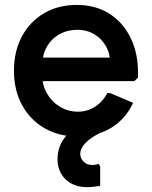

<svg xmlns="http://www.w3.org/2000/svg" viewBox="-20 -540 617 780"><path d="M297 14.7Q220 14.7 161.3 -19Q102.7 -52.7 69.7 -113Q36.7 -173.3 36.7 -252.7Q36.7 -332 69.2 -392.3Q101.7 -452.7 159.2 -486.3Q216.7 -520 292.3 -520Q367 -520 422.5 -485.5Q478 -451 509.3 -388.8Q540.7 -326.7 540.7 -244V-225L525.7 -210.3H91.3V-306H489.3L428.3 -283.3Q427 -324.7 408.7 -355.2Q390.3 -385.7 360.7 -402.3Q331 -419 294.3 -419Q253.7 -419 221 -400.5Q188.3 -382 170 -349.3Q151.7 -316.7 151.7 -274V-234.3Q151.7 -193 171.2 -159.5Q190.7 -126 223.7 -106.2Q256.7 -86.3 297 -86.3Q334.7 -86.3 366.3 -106.7Q398 -127 416 -161.7H427.7L520.7 -122.3Q490.7 -57 432.5 -21.2Q374.3 14.7 297 14.7ZM333.7 220.3Q279.3 220.3 246.5 188.5Q213.7 156.7 213.7 106Q213.7 59.7 240.7 22.2Q267.7 -15.3 320.3 -46.7L387 0Q348.3 18.7 327.2 40.8Q306 63 306 85.3Q306 103 319.5 116.7Q333 130.3 355 130.3Q367.7 130.3 381.3 125.7L387 137.3V215.3Q371.7 217.3 359 218.8Q346.3 220.3 333.7 220.3Z"/></svg>

Font: Fustat
Style: Regular
Weight: 400
Designer: Mohamed Gaber, Khaled Hosny, Laura Garcia Mut
Foundry: Kief Type Foundry, Alif Type Foundry, Hard Type Foundry
Version: Version 1.007